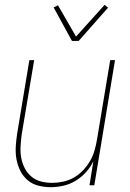

<svg xmlns="http://www.w3.org/2000/svg" viewBox="-20 -770 540 798"><path d="M191 8Q164 8 139 1.5Q114 -5 95 -21Q76 -37 64.5 -60Q53 -83 48.5 -108Q44 -133 45.5 -159.5Q47 -186 51 -213L102 -520H122L70 -210Q67 -186 65.5 -162Q64 -138 68 -115Q72 -92 82.5 -71.5Q93 -51 110 -36.5Q127 -22 149.5 -16Q172 -10 197 -10Q219 -10 242.5 -15Q266 -20 287 -32Q308 -44 325 -62Q342 -80 354 -100.5Q366 -121 372.5 -143.5Q379 -166 383 -189L438 -520H458L372 0H352L368 -100Q356 -75 337 -54Q318 -33 294 -18.5Q270 -4 243 2Q216 8 191 8ZM279 -600 203 -739 221 -748 296 -618 415 -750 429 -738 307 -600Z"/></svg>

Font: Iosevka SS18 Thin
Style: Italic
Weight: 100
Italic angle: -9°
Monospace: yes
Designer: Belleve Invis
Foundry: Belleve Invis
Version: Version 25.1.1; ttfautohint (v1.8.4)